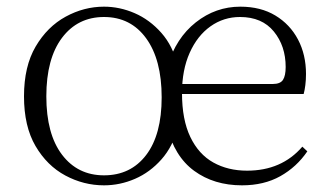

<svg xmlns="http://www.w3.org/2000/svg" viewBox="-20 -542 987 576"><path d="M292 14Q231 14 176 -15.5Q121 -45 86.5 -104Q52 -163 52 -253Q52 -343 87 -402.5Q122 -462 177 -492Q232 -522 292 -522Q339 -522 384 -502.5Q429 -483 464 -443.5Q499 -404 513 -345H483Q508 -428 567.5 -475Q627 -522 701 -522Q762 -522 806 -495.5Q850 -469 874 -423.5Q898 -378 898 -320Q898 -302 896 -286.5Q894 -271 891 -260H492V-290H798Q821 -290 829 -302.5Q837 -315 837 -341Q837 -404 801.5 -447.5Q766 -491 700 -491Q651 -491 611.5 -463Q572 -435 549 -383.5Q526 -332 526 -263Q526 -183 551 -131Q576 -79 620 -54.5Q664 -30 721 -30Q773 -30 814.5 -48Q856 -66 887 -102L902 -88Q870 -41 821 -13.5Q772 14 706 14Q622 14 562.5 -29.5Q503 -73 481 -162L514 -161Q499 -103 464.5 -64Q430 -25 385 -5.5Q340 14 292 14ZM292 -16Q372 -16 418.5 -77Q465 -138 465 -250Q465 -363 418.5 -427Q372 -491 292 -491Q213 -491 166 -428.5Q119 -366 119 -253Q119 -140 166 -78Q213 -16 292 -16Z"/></svg>

Font: Early Summer Mincho VF
Style: Regular
Weight: 250
Designer: GuiWonder
Version: Version 1.002